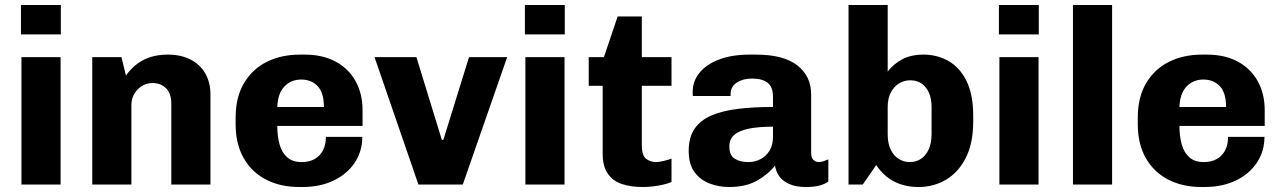

<svg xmlns="http://www.w3.org/2000/svg" viewBox="-20 -740 5133 770"><path d="M66 0V-511H223V0ZM64 -602V-720H224V-602Z M350 0V-511H467L485 -437Q516 -480 557 -500.5Q598 -521 653 -521Q705 -521 743.5 -501.5Q782 -482 803 -446Q824 -410 824 -360V0H667V-324Q667 -365 646 -386Q625 -407 591 -407Q568 -407 549 -395Q530 -383 518.5 -363.5Q507 -344 507 -319V0Z M1180 10Q1105 10 1047.5 -19.5Q990 -49 957.5 -105.5Q925 -162 925 -242V-269Q925 -350 958.5 -406.5Q992 -463 1050 -492Q1108 -521 1183 -521H1202Q1274 -521 1326 -493Q1378 -465 1406 -414.5Q1434 -364 1434 -298V-235H1092Q1092 -193 1101.5 -160Q1111 -127 1132.5 -108.5Q1154 -90 1189 -90Q1220 -90 1241.5 -102Q1263 -114 1275 -136.5Q1287 -159 1287 -191H1433Q1433 -133 1402.5 -87.5Q1372 -42 1318 -16Q1264 10 1192 10ZM1092 -311H1279Q1279 -368 1254 -394.5Q1229 -421 1188 -421Q1147 -421 1120.5 -393Q1094 -365 1092 -311Z M1658 0 1482 -511H1650L1752 -179H1758L1861 -511H2014L1836 0Z M2087 0V-511H2244V0ZM2085 -602V-720H2245V-602Z M2557 10Q2510 10 2474 -2Q2438 -14 2417.5 -43.5Q2397 -73 2397 -122V-396H2341V-511H2402L2457 -674H2554V-511H2673V-396H2554V-159Q2554 -115 2572 -102.5Q2590 -90 2611 -90Q2622 -90 2641.5 -94.5Q2661 -99 2673 -104V-10Q2659 -4 2637.5 1Q2616 6 2594.5 8Q2573 10 2557 10Z M2904 10Q2863 10 2826 -4Q2789 -18 2765.5 -49.5Q2742 -81 2742 -135Q2742 -189 2765.5 -223.5Q2789 -258 2833.5 -277Q2878 -296 2940.5 -303.5Q3003 -311 3080 -311V-352Q3080 -392 3058 -408.5Q3036 -425 2996 -425Q2960 -425 2935 -409Q2910 -393 2910 -362V-355H2759Q2758 -358 2758 -362.5Q2758 -367 2758 -372Q2758 -415 2786 -449Q2814 -483 2865.5 -502Q2917 -521 2986 -521H3011Q3123 -521 3178 -477.5Q3233 -434 3233 -362V-126Q3233 -107 3242.5 -98.5Q3252 -90 3263 -90Q3273 -90 3283 -93.5Q3293 -97 3302 -101V-12Q3289 -2 3267 4Q3245 10 3211 10Q3173 10 3146.5 -1.5Q3120 -13 3106 -32Q3092 -51 3088 -76Q3060 -40 3015 -15Q2970 10 2904 10ZM2982 -90Q3007 -90 3029.5 -101.5Q3052 -113 3066 -135.5Q3080 -158 3080 -191V-232Q3022 -232 2983 -224Q2944 -216 2924.5 -199Q2905 -182 2905 -152Q2905 -117 2926.5 -103.5Q2948 -90 2982 -90Z M3664 10Q3553 10 3494 -78L3440 0H3383V-720H3540V-453Q3563 -483 3598 -502Q3633 -521 3684 -521Q3738 -521 3783.5 -495.5Q3829 -470 3856 -415.5Q3883 -361 3883 -275V-253Q3883 -164 3852.5 -105.5Q3822 -47 3772.5 -18.5Q3723 10 3664 10ZM3629 -90Q3654 -90 3673.5 -103Q3693 -116 3704.5 -141Q3716 -166 3716 -203V-311Q3716 -345 3705 -369Q3694 -393 3675 -405.5Q3656 -418 3631 -418Q3606 -418 3585.5 -405.5Q3565 -393 3552.5 -369Q3540 -345 3540 -310V-202Q3540 -165 3552 -140Q3564 -115 3584.5 -102.5Q3605 -90 3629 -90Z M3988 0V-511H4145V0ZM3986 -602V-720H4146V-602Z M4283 0V-720H4440V0Z M4798 10Q4723 10 4665.5 -19.5Q4608 -49 4575.5 -105.5Q4543 -162 4543 -242V-269Q4543 -350 4576.5 -406.5Q4610 -463 4668 -492Q4726 -521 4801 -521H4820Q4892 -521 4944 -493Q4996 -465 5024 -414.5Q5052 -364 5052 -298V-235H4710Q4710 -193 4719.5 -160Q4729 -127 4750.5 -108.5Q4772 -90 4807 -90Q4838 -90 4859.5 -102Q4881 -114 4893 -136.5Q4905 -159 4905 -191H5051Q5051 -133 5020.5 -87.5Q4990 -42 4936 -16Q4882 10 4810 10ZM4710 -311H4897Q4897 -368 4872 -394.5Q4847 -421 4806 -421Q4765 -421 4738.5 -393Q4712 -365 4710 -311Z"/></svg>

Font: Chivo Medium
Style: Bold
Weight: 700
Version: Version 2.002